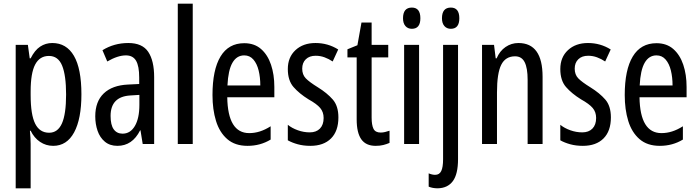

<svg xmlns="http://www.w3.org/2000/svg" viewBox="-20 -780 3779 1040"><path d="M263 -547Q340 -547 380.5 -477.5Q421 -408 421 -269Q421 -136 381.5 -63Q342 10 268 10Q229 10 197 -11.5Q165 -33 146 -72H142Q144 -51 145 -33Q146 -15 146 0V240H65V-537H131L141 -464H146Q168 -508 197.5 -527.5Q227 -547 263 -547ZM245 -477Q195 -477 170.5 -430.5Q146 -384 146 -285V-265Q146 -159 170.5 -110Q195 -61 246 -61Q293 -61 315.5 -111.5Q338 -162 338 -268Q338 -372 316.5 -424.5Q295 -477 245 -477Z M675 -547Q751 -547 783 -499Q815 -451 815 -362V0H753L741 -74H739Q697 10 616 10Q575 10 548 -12.5Q521 -35 508.5 -71.5Q496 -108 496 -150Q496 -230 542 -274Q588 -318 673 -322L734 -325V-360Q734 -422 717 -451Q700 -480 662 -480Q618 -480 561 -447L535 -508Q598 -547 675 -547ZM687 -263Q579 -257 579 -152Q579 -103 596 -79.5Q613 -56 644 -56Q686 -56 710.5 -97.5Q735 -139 735 -212V-266Z M1024 0H943V-760H1024Z M1303 -546Q1358 -546 1394 -514.5Q1430 -483 1448 -429.5Q1466 -376 1466 -309V-253H1211Q1214 -59 1330 -59Q1359 -59 1387.5 -68Q1416 -77 1446 -96V-24Q1390 10 1321 10Q1253 10 1211 -26.5Q1169 -63 1150 -125Q1131 -187 1131 -265Q1131 -402 1174.5 -474Q1218 -546 1303 -546ZM1303 -480Q1262 -480 1239 -440Q1216 -400 1212 -317H1390Q1390 -361 1381 -398Q1372 -435 1352.5 -457.5Q1333 -480 1303 -480Z M1813 -144Q1813 -70 1773 -30Q1733 10 1661 10Q1624 10 1593 1.5Q1562 -7 1539 -20V-104Q1561 -86 1593 -74.5Q1625 -63 1658 -63Q1693 -63 1713 -83.5Q1733 -104 1733 -141Q1733 -173 1714.5 -195Q1696 -217 1651 -242Q1601 -273 1570 -308.5Q1539 -344 1539 -406Q1539 -470 1580.5 -508.5Q1622 -547 1689 -547Q1756 -547 1812 -512L1782 -447Q1761 -461 1738 -469.5Q1715 -478 1690 -478Q1656 -478 1636.5 -459Q1617 -440 1617 -408Q1617 -376 1636 -356Q1655 -336 1702 -307Q1752 -276 1782.5 -241Q1813 -206 1813 -144Z M2042 -62Q2054 -62 2066 -65Q2078 -68 2090 -72V-6Q2074 1 2056 5.5Q2038 10 2015 10Q1962 10 1937 -25.5Q1912 -61 1912 -133V-469H1862V-513L1916 -535L1938 -658H1993V-537H2083V-469H1993V-143Q1993 -103 2003 -82.5Q2013 -62 2042 -62Z M2211 -739Q2257 -739 2257 -681Q2257 -624 2211 -624Q2189 -624 2176 -639Q2163 -654 2163 -681Q2163 -739 2211 -739ZM2250 -537V0H2169V-537Z M2374 -681Q2374 -739 2422 -739Q2468 -739 2468 -681Q2468 -624 2422 -624Q2400 -624 2387 -639Q2374 -654 2374 -681ZM2351 240Q2323 240 2302 231V159Q2321 167 2337 167Q2360 167 2370 146.5Q2380 126 2380 83V-537H2461V82Q2461 163 2433 201Q2405 239 2351 240Z M2788 -547Q2919 -547 2919 -364V0H2838V-348Q2838 -411 2822 -443Q2806 -475 2770 -475Q2718 -475 2695 -429Q2672 -383 2672 -279V0H2591V-537H2656L2665 -464H2670Q2687 -504 2718.5 -525.5Q2750 -547 2788 -547Z M3289 -144Q3289 -70 3249 -30Q3209 10 3137 10Q3100 10 3069 1.5Q3038 -7 3015 -20V-104Q3037 -86 3069 -74.5Q3101 -63 3134 -63Q3169 -63 3189 -83.5Q3209 -104 3209 -141Q3209 -173 3190.5 -195Q3172 -217 3127 -242Q3077 -273 3046 -308.5Q3015 -344 3015 -406Q3015 -470 3056.5 -508.5Q3098 -547 3165 -547Q3232 -547 3288 -512L3258 -447Q3237 -461 3214 -469.5Q3191 -478 3166 -478Q3132 -478 3112.5 -459Q3093 -440 3093 -408Q3093 -376 3112 -356Q3131 -336 3178 -307Q3228 -276 3258.5 -241Q3289 -206 3289 -144Z M3536 -546Q3591 -546 3627 -514.5Q3663 -483 3681 -429.5Q3699 -376 3699 -309V-253H3444Q3447 -59 3563 -59Q3592 -59 3620.5 -68Q3649 -77 3679 -96V-24Q3623 10 3554 10Q3486 10 3444 -26.5Q3402 -63 3383 -125Q3364 -187 3364 -265Q3364 -402 3407.5 -474Q3451 -546 3536 -546ZM3536 -480Q3495 -480 3472 -440Q3449 -400 3445 -317H3623Q3623 -361 3614 -398Q3605 -435 3585.5 -457.5Q3566 -480 3536 -480Z"/></svg>

Font: Noto Sans Myanmar ExtraCondensed
Style: Regular
Weight: 400
Width: 2
Designer: Monotype Design Team
Foundry: Monotype Imaging Inc.
Version: Version 2.107; ttfautohint (v1.8.4.7-5d5b)